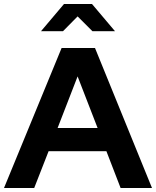

<svg xmlns="http://www.w3.org/2000/svg" viewBox="-24 -940 780 960"><path d="M-4 0 284 -700H451L736 0H579L508 -184H219L147 0ZM264 -300H464L364 -558ZM438 -784 364 -858 291 -784H181L296 -920H436L551 -784Z"/></svg>

Font: Red Hat Display ExtraBold
Style: Regular
Weight: 800
Designer: Pentagram, MCKL
Foundry: Pentagram, MCKL
Version: Version 1.023